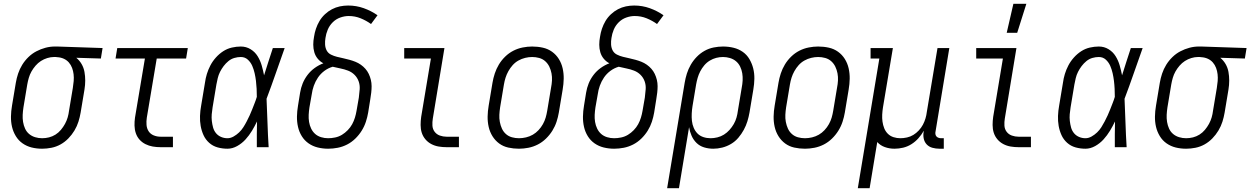

<svg xmlns="http://www.w3.org/2000/svg" viewBox="-20 -772 6558 1007"><path d="M201 8Q172 8 146 1.5Q120 -5 98.5 -20Q77 -35 63 -58Q49 -81 43 -107Q37 -133 37.5 -161Q38 -189 43 -218L63 -338Q67 -362 75 -386Q83 -410 96.5 -432Q110 -454 129 -472.5Q148 -491 171 -503Q194 -515 218.5 -521.5Q243 -528 267 -528H281L518 -520L509 -465L380 -469Q397 -455 408 -436Q419 -417 423 -395Q427 -373 427 -349.5Q427 -326 423 -302L403 -182Q399 -158 391.5 -134Q384 -110 370.5 -87.5Q357 -65 338.5 -46Q320 -27 297.5 -14.5Q275 -2 250 3Q225 8 201 8ZM201 -47Q219 -47 237 -51.5Q255 -56 271 -66Q287 -76 299.5 -91Q312 -106 321 -122.5Q330 -139 335 -156.5Q340 -174 342 -191L362 -311Q365 -329 366.5 -347Q368 -365 366 -382.5Q364 -400 358 -416Q352 -432 341 -444.5Q330 -457 314.5 -464Q299 -471 281 -472L272 -473H263Q246 -473 228 -467.5Q210 -462 194.5 -452Q179 -442 166.5 -427.5Q154 -413 145 -397Q136 -381 131 -363.5Q126 -346 123 -329L103 -209Q100 -189 99 -170Q98 -151 101 -132.5Q104 -114 111.5 -97.5Q119 -81 132.5 -69.5Q146 -58 164 -52.5Q182 -47 201 -47Z M823 0Q801 0 781 -3.5Q761 -7 743 -16Q725 -25 712 -39.5Q699 -54 692.5 -73Q686 -92 685.5 -113Q685 -134 688 -155L740 -465H586L595 -520H965L956 -465H802L750 -155Q747 -136 748.5 -117Q750 -98 759.5 -83.5Q769 -69 786 -62Q803 -55 822 -55H887V0Z M1173 8Q1146 8 1121 1Q1096 -6 1077 -23Q1058 -40 1047.5 -63Q1037 -86 1032.5 -111.5Q1028 -137 1029 -164Q1030 -191 1035 -218L1055 -338Q1058 -361 1065 -384Q1072 -407 1083.5 -429Q1095 -451 1112.5 -470.5Q1130 -490 1151 -503.5Q1172 -517 1196 -522.5Q1220 -528 1243 -528Q1271 -528 1294 -514Q1317 -500 1331 -477.5Q1345 -455 1352.5 -429Q1360 -403 1365 -377Q1376 -412 1387.5 -448Q1399 -484 1411 -520H1473Q1449 -453 1426 -386.5Q1403 -320 1378 -254Q1381 -190 1383 -126.5Q1385 -63 1389 0H1327Q1327 -34 1327 -67.5Q1327 -101 1328 -135Q1316 -110 1301.5 -86Q1287 -62 1268 -41Q1249 -20 1224 -6Q1199 8 1173 8ZM1173 -47Q1189 -47 1205 -56Q1221 -65 1234 -77.5Q1247 -90 1256.5 -105Q1266 -120 1274 -135.5Q1282 -151 1289.5 -167Q1297 -183 1303 -199Q1309 -215 1315.5 -231Q1322 -247 1327 -264Q1327 -285 1326 -306Q1325 -327 1322.5 -347.5Q1320 -368 1315.5 -388Q1311 -408 1303 -426.5Q1295 -445 1280 -459Q1265 -473 1243 -473Q1226 -473 1209 -468Q1192 -463 1178 -451.5Q1164 -440 1153 -425.5Q1142 -411 1134 -395Q1126 -379 1122 -362Q1118 -345 1115 -329L1095 -209Q1092 -191 1090.5 -173Q1089 -155 1091 -137.5Q1093 -120 1097.5 -103.5Q1102 -87 1112.5 -74Q1123 -61 1139 -54Q1155 -47 1173 -47Z M1701 8Q1673 8 1646.5 1.5Q1620 -5 1598.5 -20Q1577 -35 1563 -57.5Q1549 -80 1543 -106.5Q1537 -133 1537.5 -161Q1538 -189 1543 -218L1554 -286Q1558 -311 1567.5 -334.5Q1577 -358 1593 -379Q1609 -400 1630.5 -415.5Q1652 -431 1676 -440Q1659 -449 1646.5 -464Q1634 -479 1628.5 -498Q1623 -517 1623 -537.5Q1623 -558 1627 -579Q1630 -600 1637 -621Q1644 -642 1655.5 -661.5Q1667 -681 1684 -697Q1701 -713 1721 -723.5Q1741 -734 1762.5 -738.5Q1784 -743 1806 -743Q1849 -743 1888 -729Q1927 -715 1960 -692L1926 -646Q1901 -664 1871.5 -676Q1842 -688 1809 -688Q1787 -688 1764.5 -680Q1742 -672 1725 -655Q1708 -638 1699 -616.5Q1690 -595 1687 -573Q1684 -556 1685 -538.5Q1686 -521 1693.5 -507Q1701 -493 1716 -485.5Q1731 -478 1747.5 -474Q1764 -470 1780 -466.5Q1796 -463 1812.5 -458.5Q1829 -454 1844 -448Q1859 -442 1872.5 -432.5Q1886 -423 1896.5 -411Q1907 -399 1914 -384.5Q1921 -370 1925 -353.5Q1929 -337 1929 -320Q1929 -303 1927 -286Q1925 -269 1922 -251L1911 -182Q1907 -158 1899 -133.5Q1891 -109 1877 -86.5Q1863 -64 1843.5 -45Q1824 -26 1800.5 -14Q1777 -2 1751.5 3Q1726 8 1701 8ZM1701 -47Q1719 -47 1738 -51Q1757 -55 1773.5 -65Q1790 -75 1804 -89.5Q1818 -104 1827 -120.5Q1836 -137 1841.5 -155Q1847 -173 1850 -191L1862 -260Q1865 -282 1866.5 -304Q1868 -326 1861 -345.5Q1854 -365 1839.5 -379.5Q1825 -394 1805.5 -401.5Q1786 -409 1765.5 -413Q1745 -417 1725 -422Q1701 -415 1681 -400Q1661 -385 1647.5 -365Q1634 -345 1626 -322.5Q1618 -300 1615 -277L1603 -209Q1600 -189 1599 -170Q1598 -151 1601 -132.5Q1604 -114 1612 -97.5Q1620 -81 1633 -69.5Q1646 -58 1664 -52.5Q1682 -47 1701 -47Z M2323 0Q2301 0 2280.5 -3.5Q2260 -7 2242 -16.5Q2224 -26 2211 -41.5Q2198 -57 2192 -76Q2186 -95 2186 -116.5Q2186 -138 2189 -159L2240 -465H2100V-520H2311L2250 -150Q2247 -132 2248 -113.5Q2249 -95 2259.5 -81Q2270 -67 2287 -61Q2304 -55 2322 -55H2387V0Z M2702 8Q2673 8 2646 2Q2619 -4 2598 -19.5Q2577 -35 2563 -57.5Q2549 -80 2543 -106.5Q2537 -133 2537.5 -161Q2538 -189 2543 -218L2563 -338Q2567 -362 2575 -386.5Q2583 -411 2596.5 -433.5Q2610 -456 2629.5 -475Q2649 -494 2672.5 -506Q2696 -518 2721.5 -523Q2747 -528 2771 -528Q2800 -528 2827 -522Q2854 -516 2875.5 -500.5Q2897 -485 2911 -462.5Q2925 -440 2931 -413.5Q2937 -387 2936.5 -359Q2936 -331 2931 -302L2911 -182Q2907 -158 2899 -133.5Q2891 -109 2877 -86.5Q2863 -64 2843.5 -45Q2824 -26 2800.5 -14Q2777 -2 2751.5 3Q2726 8 2702 8ZM2702 -47Q2720 -47 2739 -51.5Q2758 -56 2774.5 -65.5Q2791 -75 2804.5 -89.5Q2818 -104 2827.5 -121Q2837 -138 2842 -155.5Q2847 -173 2850 -191L2870 -311Q2874 -331 2875 -350Q2876 -369 2872.5 -387.5Q2869 -406 2861 -422.5Q2853 -439 2839.5 -451Q2826 -463 2808 -468Q2790 -473 2771 -473Q2753 -473 2734.5 -468.5Q2716 -464 2699 -454.5Q2682 -445 2669 -430.5Q2656 -416 2646.5 -399Q2637 -382 2631.5 -364.5Q2626 -347 2623 -329L2603 -209Q2600 -189 2599 -170Q2598 -151 2601.5 -132.5Q2605 -114 2612.5 -97.5Q2620 -81 2633.5 -69Q2647 -57 2665 -52Q2683 -47 2702 -47Z M3201 8Q3173 8 3146.5 1.5Q3120 -5 3098.5 -20Q3077 -35 3063 -57.5Q3049 -80 3043 -106.5Q3037 -133 3037.5 -161Q3038 -189 3043 -218L3054 -286Q3058 -311 3067.5 -334.5Q3077 -358 3093 -379Q3109 -400 3130.5 -415.5Q3152 -431 3176 -440Q3159 -449 3146.5 -464Q3134 -479 3128.5 -498Q3123 -517 3123 -537.5Q3123 -558 3127 -579Q3130 -600 3137 -621Q3144 -642 3155.5 -661.5Q3167 -681 3184 -697Q3201 -713 3221 -723.5Q3241 -734 3262.5 -738.5Q3284 -743 3306 -743Q3349 -743 3388 -729Q3427 -715 3460 -692L3426 -646Q3401 -664 3371.5 -676Q3342 -688 3309 -688Q3287 -688 3264.5 -680Q3242 -672 3225 -655Q3208 -638 3199 -616.5Q3190 -595 3187 -573Q3184 -556 3185 -538.5Q3186 -521 3193.5 -507Q3201 -493 3216 -485.5Q3231 -478 3247.5 -474Q3264 -470 3280 -466.5Q3296 -463 3312.5 -458.5Q3329 -454 3344 -448Q3359 -442 3372.5 -432.5Q3386 -423 3396.5 -411Q3407 -399 3414 -384.5Q3421 -370 3425 -353.5Q3429 -337 3429 -320Q3429 -303 3427 -286Q3425 -269 3422 -251L3411 -182Q3407 -158 3399 -133.5Q3391 -109 3377 -86.5Q3363 -64 3343.5 -45Q3324 -26 3300.5 -14Q3277 -2 3251.5 3Q3226 8 3201 8ZM3201 -47Q3219 -47 3238 -51Q3257 -55 3273.5 -65Q3290 -75 3304 -89.5Q3318 -104 3327 -120.5Q3336 -137 3341.5 -155Q3347 -173 3350 -191L3362 -260Q3365 -282 3366.5 -304Q3368 -326 3361 -345.5Q3354 -365 3339.5 -379.5Q3325 -394 3305.5 -401.5Q3286 -409 3265.5 -413Q3245 -417 3225 -422Q3201 -415 3181 -400Q3161 -385 3147.5 -365Q3134 -345 3126 -322.5Q3118 -300 3115 -277L3103 -209Q3100 -189 3099 -170Q3098 -151 3101 -132.5Q3104 -114 3112 -97.5Q3120 -81 3133 -69.5Q3146 -58 3164 -52.5Q3182 -47 3201 -47Z M3479 215 3571 -338Q3575 -362 3582.5 -386Q3590 -410 3603 -432.5Q3616 -455 3634.5 -474Q3653 -493 3675.5 -505.5Q3698 -518 3723 -523Q3748 -528 3772 -528Q3801 -528 3827.5 -521.5Q3854 -515 3875.5 -500Q3897 -485 3910.5 -462Q3924 -439 3930.5 -413Q3937 -387 3936.5 -359Q3936 -331 3931 -302L3911 -182Q3907 -159 3900 -136Q3893 -113 3881 -91Q3869 -69 3852.5 -49.5Q3836 -30 3814 -17Q3792 -4 3768 2Q3744 8 3721 8Q3696 8 3673 1Q3650 -6 3633.5 -22Q3617 -38 3607.5 -59.5Q3598 -81 3594 -105L3541 215ZM3707 -47Q3724 -47 3742.5 -51.5Q3761 -56 3777 -66Q3793 -76 3806 -90.5Q3819 -105 3828.5 -121.5Q3838 -138 3843 -156Q3848 -174 3850 -191L3870 -311Q3874 -331 3875 -350Q3876 -369 3873 -387.5Q3870 -406 3862 -422.5Q3854 -439 3840.5 -450.5Q3827 -462 3809 -467.5Q3791 -473 3772 -473Q3754 -473 3736.5 -468.5Q3719 -464 3702.5 -454Q3686 -444 3673.5 -429Q3661 -414 3652.5 -397.5Q3644 -381 3639 -363.5Q3634 -346 3631 -329L3612 -215Q3609 -196 3608 -176.5Q3607 -157 3609 -138Q3611 -119 3618.5 -101.5Q3626 -84 3638.5 -71.5Q3651 -59 3669 -53Q3687 -47 3707 -47Z M4202 8Q4173 8 4146 2Q4119 -4 4098 -19.5Q4077 -35 4063 -57.5Q4049 -80 4043 -106.5Q4037 -133 4037.5 -161Q4038 -189 4043 -218L4063 -338Q4067 -362 4075 -386.5Q4083 -411 4096.5 -433.5Q4110 -456 4129.5 -475Q4149 -494 4172.5 -506Q4196 -518 4221.5 -523Q4247 -528 4271 -528Q4300 -528 4327 -522Q4354 -516 4375.5 -500.5Q4397 -485 4411 -462.5Q4425 -440 4431 -413.5Q4437 -387 4436.5 -359Q4436 -331 4431 -302L4411 -182Q4407 -158 4399 -133.5Q4391 -109 4377 -86.5Q4363 -64 4343.5 -45Q4324 -26 4300.5 -14Q4277 -2 4251.5 3Q4226 8 4202 8ZM4202 -47Q4220 -47 4239 -51.5Q4258 -56 4274.5 -65.5Q4291 -75 4304.5 -89.5Q4318 -104 4327.5 -121Q4337 -138 4342 -155.5Q4347 -173 4350 -191L4370 -311Q4374 -331 4375 -350Q4376 -369 4372.5 -387.5Q4369 -406 4361 -422.5Q4353 -439 4339.5 -451Q4326 -463 4308 -468Q4290 -473 4271 -473Q4253 -473 4234.5 -468.5Q4216 -464 4199 -454.5Q4182 -445 4169 -430.5Q4156 -416 4146.5 -399Q4137 -382 4131.5 -364.5Q4126 -347 4123 -329L4103 -209Q4100 -189 4099 -170Q4098 -151 4101.5 -132.5Q4105 -114 4112.5 -97.5Q4120 -81 4133.5 -69Q4147 -57 4165 -52Q4183 -47 4202 -47Z M4479 215 4592 -465H4546V-520H4663L4611 -209Q4608 -190 4607 -171Q4606 -152 4608.5 -134Q4611 -116 4617.5 -99.5Q4624 -83 4636.5 -70.5Q4649 -58 4666.5 -52.5Q4684 -47 4702 -47Q4719 -47 4737 -51Q4755 -55 4770.5 -64.5Q4786 -74 4799 -88Q4812 -102 4820.5 -118Q4829 -134 4834 -151Q4839 -168 4841 -185L4897 -520H4959L4887 -84Q4885 -76 4886 -69Q4887 -62 4891 -57Q4895 -52 4902 -49.5Q4909 -47 4916 -47H4930V8H4907Q4888 8 4870 3Q4852 -2 4840 -15Q4828 -28 4824.5 -46.5Q4821 -65 4825 -84V-86Q4813 -65 4797 -47Q4781 -29 4760.5 -16Q4740 -3 4717 2.5Q4694 8 4671 8Q4645 8 4621 -0.5Q4597 -9 4581 -27L4541 215Z M5323 0Q5301 0 5280.5 -3.5Q5260 -7 5242 -16.5Q5224 -26 5211 -41.5Q5198 -57 5192 -76Q5186 -95 5186 -116.5Q5186 -138 5189 -159L5240 -465H5100V-520H5311L5250 -150Q5247 -132 5248 -113.5Q5249 -95 5259.5 -81Q5270 -67 5287 -61Q5304 -55 5322 -55H5387V0ZM5260 -600 5295 -752H5363L5315 -600Z M5673 8Q5646 8 5621 1Q5596 -6 5577 -23Q5558 -40 5547.5 -63Q5537 -86 5532.5 -111.5Q5528 -137 5529 -164Q5530 -191 5535 -218L5555 -338Q5558 -361 5565 -384Q5572 -407 5583.5 -429Q5595 -451 5612.5 -470.5Q5630 -490 5651 -503.5Q5672 -517 5696 -522.5Q5720 -528 5743 -528Q5771 -528 5794 -514Q5817 -500 5831 -477.5Q5845 -455 5852.5 -429Q5860 -403 5865 -377Q5876 -412 5887.5 -448Q5899 -484 5911 -520H5973Q5949 -453 5926 -386.5Q5903 -320 5878 -254Q5881 -190 5883 -126.5Q5885 -63 5889 0H5827Q5827 -34 5827 -67.5Q5827 -101 5828 -135Q5816 -110 5801.5 -86Q5787 -62 5768 -41Q5749 -20 5724 -6Q5699 8 5673 8ZM5673 -47Q5689 -47 5705 -56Q5721 -65 5734 -77.5Q5747 -90 5756.5 -105Q5766 -120 5774 -135.5Q5782 -151 5789.5 -167Q5797 -183 5803 -199Q5809 -215 5815.5 -231Q5822 -247 5827 -264Q5827 -285 5826 -306Q5825 -327 5822.5 -347.5Q5820 -368 5815.5 -388Q5811 -408 5803 -426.5Q5795 -445 5780 -459Q5765 -473 5743 -473Q5726 -473 5709 -468Q5692 -463 5678 -451.5Q5664 -440 5653 -425.5Q5642 -411 5634 -395Q5626 -379 5622 -362Q5618 -345 5615 -329L5595 -209Q5592 -191 5590.5 -173Q5589 -155 5591 -137.5Q5593 -120 5597.5 -103.5Q5602 -87 5612.5 -74Q5623 -61 5639 -54Q5655 -47 5673 -47Z M6201 8Q6172 8 6146 1.5Q6120 -5 6098.5 -20Q6077 -35 6063 -58Q6049 -81 6043 -107Q6037 -133 6037.5 -161Q6038 -189 6043 -218L6063 -338Q6067 -362 6075 -386Q6083 -410 6096.5 -432Q6110 -454 6129 -472.5Q6148 -491 6171 -503Q6194 -515 6218.5 -521.5Q6243 -528 6267 -528H6281L6518 -520L6509 -465L6380 -469Q6397 -455 6408 -436Q6419 -417 6423 -395Q6427 -373 6427 -349.5Q6427 -326 6423 -302L6403 -182Q6399 -158 6391.5 -134Q6384 -110 6370.5 -87.5Q6357 -65 6338.5 -46Q6320 -27 6297.5 -14.5Q6275 -2 6250 3Q6225 8 6201 8ZM6201 -47Q6219 -47 6237 -51.5Q6255 -56 6271 -66Q6287 -76 6299.5 -91Q6312 -106 6321 -122.5Q6330 -139 6335 -156.5Q6340 -174 6342 -191L6362 -311Q6365 -329 6366.5 -347Q6368 -365 6366 -382.5Q6364 -400 6358 -416Q6352 -432 6341 -444.5Q6330 -457 6314.5 -464Q6299 -471 6281 -472L6272 -473H6263Q6246 -473 6228 -467.5Q6210 -462 6194.5 -452Q6179 -442 6166.5 -427.5Q6154 -413 6145 -397Q6136 -381 6131 -363.5Q6126 -346 6123 -329L6103 -209Q6100 -189 6099 -170Q6098 -151 6101 -132.5Q6104 -114 6111.5 -97.5Q6119 -81 6132.5 -69.5Q6146 -58 6164 -52.5Q6182 -47 6201 -47Z"/></svg>

Font: Iosevka Curly Slab Light
Style: Italic
Weight: 300
Italic angle: -9°
Monospace: yes
Designer: Belleve Invis
Foundry: Belleve Invis
Version: Version 22.1.2; ttfautohint (v1.8.4)